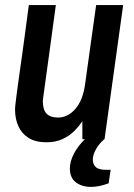

<svg xmlns="http://www.w3.org/2000/svg" viewBox="-20 -546 526 753"><path d="M162 12Q120 12 93 -4.5Q66 -21 52.5 -50Q39 -79 39 -117Q39 -125 41 -141Q43 -157 46 -181.5Q49 -206 54 -240.5Q59 -275 65 -318Q71 -361 78 -413Q85 -465 93 -526H199Q191 -469 184.5 -420Q178 -371 172.5 -331Q167 -291 162.5 -259Q158 -227 155 -204Q152 -181 150 -167.5Q148 -154 148 -150Q148 -116 162.5 -100.5Q177 -85 207 -85Q247 -85 276.5 -120Q306 -155 314 -218L357 -526H463L390 0H303V-71Q290 -51 271 -32Q252 -13 225 -0.5Q198 12 162 12ZM337 187Q301 187 277.5 169Q254 151 254 115Q254 87 270.5 55.5Q287 24 317 -4H388L389 0Q368 18 356 40Q344 62 344 80Q344 98 355.5 109Q367 120 397 120H414L406 173Q368 187 337 187Z"/></svg>

Font: Archivo Narrow SemiBold
Style: Italic
Weight: 600
Italic angle: -8°
Designer: Hector Gatti
Foundry: Omnibus-Type
Version: Version 3.002